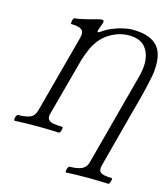

<svg xmlns="http://www.w3.org/2000/svg" viewBox="-129 -787 964 1100"><g transform="rotate(15 353.0 -236.5)"><path d="M366 213Q362 213 363 203.5Q364 194 368 185Q372 176 376 176Q422 176 448.5 164Q475 152 483 120L628 -425Q640 -469 640 -506Q640 -564 609.5 -601.5Q579 -639 512 -639Q454 -639 399 -606Q344 -573 312 -506Q304 -488 293.5 -460Q283 -432 275 -398L192 -90Q185 -65 195 -53Q205 -41 227 -37.5Q249 -34 278 -34Q282 -34 281 -24.5Q280 -15 276 -6Q272 3 267 3Q203 0 137 0Q71 0 6 3Q1 3 1 -6Q1 -15 5.5 -24.5Q10 -34 16 -34Q61 -34 86.5 -45Q112 -56 121 -90L244 -550Q255 -589 237 -602.5Q219 -616 176 -616Q172 -616 172.5 -625.5Q173 -635 176.5 -644Q180 -653 185 -653Q210 -653 319 -683Q333 -686 339 -686Q355 -686 348 -667L333 -625Q329 -611 335 -611Q341 -611 346 -615Q371 -634 402.5 -647.5Q434 -661 466 -668.5Q498 -676 523 -676Q615 -676 660.5 -637.5Q706 -599 706 -516Q706 -499 704.5 -480Q703 -461 698 -440Q691 -403 678 -349.5Q665 -296 646 -228L554 120Q545 153 562.5 164.5Q580 176 626 176Q631 176 630 185Q629 194 625 203.5Q621 213 617 213Q554 210 491 210Q429 210 366 213Z"/></g></svg>

Font: Junicode
Style: Italic
Weight: 400
Italic angle: -11°
Designer: Peter S. Baker
Version: Version 2.100; ttfautohint (v1.8.4)